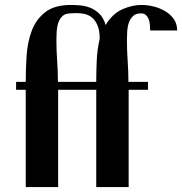

<svg xmlns="http://www.w3.org/2000/svg" viewBox="-20 -756 736 776"><path d="M45 -425H84Q84 -476 87.5 -530.5Q91 -585 108 -631Q125 -677 162.5 -706.5Q200 -736 267 -736Q281 -736 301.5 -734.5Q322 -733 342.5 -725.5Q363 -718 380.5 -701.5Q398 -685 407 -655Q435 -701 474.5 -718.5Q514 -736 552 -736Q575 -736 600 -730Q625 -724 646.5 -711.5Q668 -699 682 -679.5Q696 -660 696 -633H587Q587 -642 586 -654Q585 -666 581.5 -676.5Q578 -687 570.5 -694.5Q563 -702 550 -702Q529 -702 517.5 -691Q506 -680 500.5 -663.5Q495 -647 494 -628Q493 -609 493 -594Q493 -552 496 -509.5Q499 -467 499 -425H578V-393H500V0H369V-393H215V0H84V-393H45ZM214 -425H369Q369 -467 371 -512Q373 -557 383 -599Q383 -634 373.5 -655Q364 -676 350 -686.5Q336 -697 320 -700Q304 -703 289 -703Q282 -703 276 -702.5Q270 -702 265 -702Q244 -702 232.5 -691Q221 -680 215.5 -663.5Q210 -647 209 -628Q208 -609 208 -594Q208 -552 211 -509.5Q214 -467 214 -425Z"/></svg>

Font: Gamine
Style: Bold
Weight: 700
Designer: Tapiwanashe Sebastian Garikayi
Version: Version 1.000